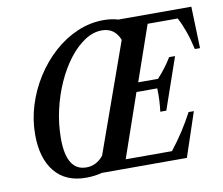

<svg xmlns="http://www.w3.org/2000/svg" viewBox="-84 -874 1147 987"><g transform="rotate(-10 490.0 -381.0)"><path d="M288.5 10.5Q182 10.5 125 -59.2Q68 -129 68 -253Q68 -330.5 91.5 -405.8Q115 -481 157 -547Q199 -613 255.2 -663.8Q311.5 -714.5 378 -743.2Q444.5 -772 516.5 -772Q557 -772 592 -761.5H973L980 -544H953Q941 -597.5 926.2 -638.8Q911.5 -680 893.5 -714H736.5L636.5 -426H740Q763.5 -451.5 783 -477.8Q802.5 -504 815.5 -526H846.5L753.5 -257.5H722Q725.5 -282 727.2 -314.5Q729 -347 727.5 -378.5H619L504.5 -47.5H746Q782 -93.5 811 -138.2Q840 -183 865 -230.5H892.5L815.5 0H372Q331 10.5 288.5 10.5ZM299 -41.5Q351 -41.5 388 -86.5L591 -656Q565 -721.5 498.5 -721.5Q453 -721.5 409 -692.8Q365 -664 326.2 -613.8Q287.5 -563.5 258 -498Q228.5 -432.5 211.8 -358.8Q195 -285 195 -210Q195 -41.5 299 -41.5Z"/></g></svg>

Font: Libre Caslon Condensed SemiBold Italic
Style: Regular
Weight: 600
Italic angle: -22.583°
Designer: Pablo Impallari, Rodrigo Fuenzalida, Katja Schimmel, Ertekin Erdin
Foundry: Pablo Impallari, Rodrigo Fuenzalida
Version: Version 2.000; ttfautohint (v1.8.4.7-5d5b);gftools[0.9.33]